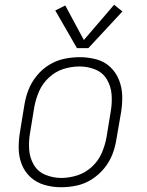

<svg xmlns="http://www.w3.org/2000/svg" viewBox="-20 -778 616 806"><path d="M236 8Q269 8 302 1Q335 -6 365 -25Q395 -44 417.5 -71.5Q440 -99 452 -130.5Q464 -162 469 -195L488 -305Q494 -341 493 -376Q492 -411 479.5 -442.5Q467 -474 442.5 -497Q418 -520 384 -529Q350 -538 315 -538Q282 -538 249 -531Q216 -524 186 -505.5Q156 -487 133.5 -459Q111 -431 99 -399.5Q87 -368 82 -335L64 -225Q58 -190 58.5 -154.5Q59 -119 71.5 -87.5Q84 -56 109 -33.5Q134 -11 167.5 -1.5Q201 8 236 8ZM237 -31Q203 -31 171 -44Q139 -57 122 -86Q105 -115 102.5 -149.5Q100 -184 106 -219L124 -329Q130 -362 144 -394.5Q158 -427 185.5 -452.5Q213 -478 246.5 -488.5Q280 -499 314 -499Q349 -499 380.5 -486Q412 -473 429 -444Q446 -415 448.5 -380.5Q451 -346 445 -311L427 -201Q421 -168 407 -135.5Q393 -103 366 -78Q339 -53 305 -42Q271 -31 237 -31ZM303 -576H351L494 -730L459 -758L332 -610L254 -755L212 -734Z"/></svg>

Font: Iosevka Sparkle XLtObl
Style: Regular
Weight: 200
Italic angle: -9°
Designer: Belleve Invis
Foundry: Belleve Invis
Version: Version 4.5.0; ttfautohint (v1.8.3)